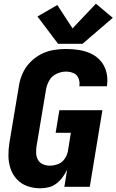

<svg xmlns="http://www.w3.org/2000/svg" viewBox="-20 -1007 628 1035"><path d="M197 8Q220 8 242.5 2.5Q265 -3 284.5 -18Q304 -33 318 -52.5Q332 -72 342 -93L327 0H464L532 -413H300L280 -291H362L346 -192Q342 -170 328 -150Q314 -130 292 -122Q270 -114 248 -114Q229 -114 211.5 -121.5Q194 -129 185 -145Q176 -161 175 -180Q174 -199 177 -219L228 -524Q232 -549 245.5 -573Q259 -597 284.5 -609Q310 -621 335 -621Q357 -621 376 -613Q395 -605 403 -585.5Q411 -566 408 -545L407 -542H556L557 -548Q562 -584 553.5 -618Q545 -652 523.5 -677.5Q502 -703 471.5 -717.5Q441 -732 406 -737.5Q371 -743 335 -743Q301 -743 266.5 -737Q232 -731 199.5 -714Q167 -697 141.5 -670Q116 -643 101.5 -610.5Q87 -578 82 -544L31 -239Q25 -202 25.5 -166Q26 -130 37 -97.5Q48 -65 71.5 -40Q95 -15 128 -3.5Q161 8 197 8ZM293 -771H425L588 -911L497 -987L371 -854L289 -980L182 -918Z"/></svg>

Font: Iosevka Sparkle Heavy Oblique
Style: Regular
Weight: 900
Italic angle: -9°
Designer: Belleve Invis
Foundry: Belleve Invis
Version: Version 4.5.0; ttfautohint (v1.8.3)